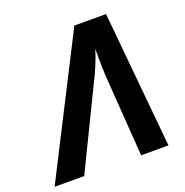

<svg xmlns="http://www.w3.org/2000/svg" viewBox="-188 -834 917 951"><g transform="rotate(-20 270.0 -358.5)"><path d="M-60 0H96L305 -430C320 -459 348 -522 363 -573C362 -518 364 -449 367 -408L396 0H540L472 -717H305Z"/></g></svg>

Font: BC Sans
Style: Bold Italic
Weight: 700
Italic angle: -12°
Designer: Monotype Design Team
Province of B.C.
Foundry: Monotype Imaging Inc.
Version: Version 2.000;GOOG;noto-source:20170915:90ef993387c0